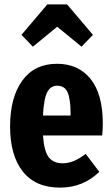

<svg xmlns="http://www.w3.org/2000/svg" viewBox="-20 -839 510 876"><path d="M446 -221H176Q181 -149 202.5 -121.5Q224 -94 265 -94Q292 -94 317 -104.5Q342 -115 371 -137L433 -55Q359 17 254 17Q142 17 84 -56.5Q26 -130 26 -262Q26 -394 81.5 -471Q137 -548 240 -548Q338 -548 393.5 -478.5Q449 -409 449 -276Q449 -244 446 -221ZM302 -319Q302 -387 288.5 -417.5Q275 -448 241 -448Q211 -448 195.5 -418.5Q180 -389 176 -312H302ZM130 -626 78 -680 196 -819H286L404 -680L352 -626L241 -717Z"/></svg>

Font: Fira Sans Extra Condensed
Style: Bold
Weight: 700
Width: 1
Designer: Carrois Corporate & Edenspiekermann AG
Foundry: Carrois Corporate GbR & Edenspiekermann AG
Version: Version 4.203